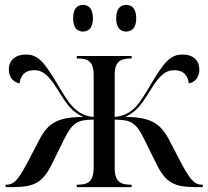

<svg xmlns="http://www.w3.org/2000/svg" viewBox="-20 -765 852 785"><path d="M496 -636C519 -636 537 -651 537 -690C537 -730 519 -745 496 -745C473 -745 455 -730 455 -690C455 -651 473 -636 496 -636ZM319 -636C342 -636 360 -651 360 -690C360 -730 342 -745 319 -745C296 -745 279 -730 279 -690C279 -651 296 -636 319 -636ZM3 0H30C120 0 155 -17 194 -98L240 -191C276 -265 296 -275 363 -276V-82C363 -19 337 -10 297 -10H294V0H518V-10H515C476 -10 449 -19 449 -78V-276C516 -275 537 -265 572 -191L618 -98C657 -17 692 0 782 0H809V-10H805C771 -10 753 -37 710 -119L670 -196C634 -262 595 -286 492 -287C543 -311 562 -344 594 -395C631 -455 655 -478 693 -478C732 -478 748 -455 752 -424C775 -428 795 -447 795 -481C795 -517 771 -542 726 -542C676 -542 651 -510 602 -429C575 -383 554 -348 532 -325C509 -303 483 -289 449 -287V-460C449 -517 477 -526 516 -526H518V-536H294V-526H297C336 -526 363 -517 363 -457V-287C329 -289 303 -303 281 -325C258 -348 237 -383 210 -429C161 -510 136 -542 86 -542C41 -542 16 -517 16 -481C16 -447 37 -428 60 -424C64 -455 80 -478 120 -478C157 -478 181 -455 218 -395C250 -344 269 -311 320 -287C216 -286 177 -262 142 -196L102 -119C59 -37 41 -10 7 -10H3Z"/></svg>

Font: Noto Serif Display SemiCondensed
Style: Regular
Weight: 400
Width: 4
Designer: Monotype Design Team
Foundry: Monotype Imaging Inc.
Version: Version 2.009